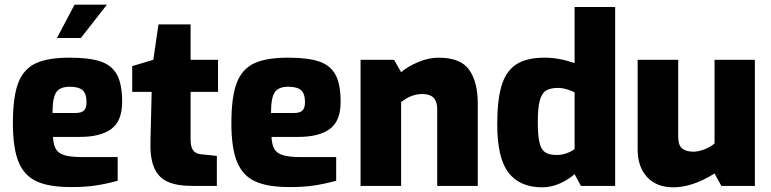

<svg xmlns="http://www.w3.org/2000/svg" viewBox="-20 -793 3290 819"><path d="M35 -268Q35 -379 57.5 -438.5Q80 -498 131.5 -522.5Q183 -547 277 -547Q362 -547 410 -530.5Q458 -514 479.5 -473.5Q501 -433 501 -358Q501 -277 455 -243Q409 -209 321 -209H206Q208 -175 218.5 -157Q229 -139 255 -131Q281 -123 331 -123H482V-22Q435 -9 389.5 -2Q344 5 284 5Q190 5 137 -19Q84 -43 59.5 -101.5Q35 -160 35 -268ZM302 -311Q327 -311 338 -321.5Q349 -332 349 -357Q349 -393 332.5 -408Q316 -423 277 -423Q236 -423 220 -399.5Q204 -376 204 -311ZM298 -773H436L325 -631H223Z M622 -197 627 -401H544V-511L634 -538L656 -689H793V-538H910V-401H793V-198Q793 -166 804 -151.5Q815 -137 837 -135L905 -128V0H800Q733 0 693.5 -18.5Q654 -37 636.5 -80Q619 -123 622 -197Z M967 -268Q967 -379 989.5 -438.5Q1012 -498 1063.5 -522.5Q1115 -547 1209 -547Q1294 -547 1342 -530.5Q1390 -514 1411.5 -473.5Q1433 -433 1433 -358Q1433 -277 1387 -243Q1341 -209 1253 -209H1138Q1140 -175 1150.5 -157Q1161 -139 1187 -131Q1213 -123 1263 -123H1414V-22Q1367 -9 1321.5 -2Q1276 5 1216 5Q1122 5 1069 -19Q1016 -43 991.5 -101.5Q967 -160 967 -268ZM1234 -311Q1259 -311 1270 -321.5Q1281 -332 1281 -357Q1281 -393 1264.5 -408Q1248 -423 1209 -423Q1168 -423 1152 -399.5Q1136 -376 1136 -311Z M1518 -538H1661L1691 -485Q1720 -510 1764.5 -528.5Q1809 -547 1851 -547Q1945 -547 1981.5 -495Q2018 -443 2018 -351V0H1845V-328Q1845 -392 1782 -392Q1733 -392 1691 -357V0H1518Z M2101 -263Q2101 -366 2119.5 -427.5Q2138 -489 2181.5 -518Q2225 -547 2303 -547Q2364 -547 2431 -524V-763H2604V0H2458L2431 -50Q2402 -25 2366 -9.5Q2330 6 2293 6Q2197 6 2149 -56.5Q2101 -119 2101 -263ZM2431 -157V-399Q2393 -418 2361 -418Q2327 -418 2309 -406.5Q2291 -395 2282.5 -364Q2274 -333 2274 -272Q2274 -213 2281.5 -183.5Q2289 -154 2306 -143Q2323 -132 2355 -132Q2395 -132 2431 -157Z M2700 -156V-538H2873V-210Q2873 -174 2889.5 -160Q2906 -146 2938 -146Q2959 -146 2985 -156Q3011 -166 3028 -181V-538H3200V0H3057L3028 -53Q2934 6 2852 6Q2781 6 2740.5 -37.5Q2700 -81 2700 -156Z"/></svg>

Font: Exo ExtraBold
Style: Regular
Weight: 800
Designer: Natanael Gama
Foundry: Natanael Gama
Version: Version 1.500